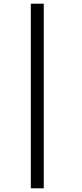

<svg xmlns="http://www.w3.org/2000/svg" viewBox="-20 -783 445 1040"><path d="M147 237V-763H217V237Z"/></svg>

Font: Noto Sans UI Condensed
Style: Italic
Weight: 400
Width: 3
Italic angle: -12°
Designer: Monotype Design Team
Foundry: Monotype Imaging Inc.
Version: Version 1.901